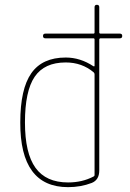

<svg xmlns="http://www.w3.org/2000/svg" viewBox="-20 -770 540 800"><path d="M253.9 -509.8Q165 -509.8 124.5 -450.2Q84 -390.6 84 -259.8Q84 -131.8 127.9 -70.8Q171.9 -9.8 263.7 -9.8Q322.3 -9.8 369.1 -34.2Q374 -36.1 374 -41V-460Q374 -465.8 370.1 -468.8Q321.3 -509.8 253.9 -509.8ZM263.7 9.8Q63.5 9.8 64.5 -259.8Q64.5 -399.4 110.4 -464.8Q156.2 -530.3 253.9 -530.3Q314.5 -530.3 369.1 -494.1Q374 -492.2 374 -496.1V-605.5Q374 -610.4 369.1 -610.4H168.9Q159.2 -610.4 159.2 -620.1Q159.2 -629.9 168.9 -629.9H369.1Q374 -629.9 374 -634.8V-740.2Q374 -750 383.8 -750Q393.6 -750 393.6 -740.2V-634.8Q393.6 -629.9 399.4 -629.9H479.5Q489.3 -629.9 489.3 -620.1Q489.3 -610.4 479.5 -610.4H399.4Q394.5 -610.4 393.6 -605.5V-59.6Q393.6 -20.5 362.3 -7.8Q316.4 9.8 263.7 9.8Z"/></svg>

Font: Rounded-X Mgen+ 1mn thin
Style: Regular
Weight: 100
Designer: [Source Han Sans]
Ryoko NISHIZUKA  (kana & ideographs); Paul D. Hunt (Latin, Greek & Cyrillic); Wenlong ZHANG  (bopomofo
Version: Version 1.059.20150602